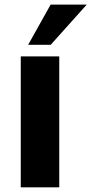

<svg xmlns="http://www.w3.org/2000/svg" viewBox="-20 -806 393 826"><path d="M234.9 0H69.3V-563.5H234.9ZM353 -786.1 198.2 -613.3H101.1L197.8 -786.1Z"/></svg>

Font: Aclonica
Style: Regular
Weight: 400
Version: Version 1.001